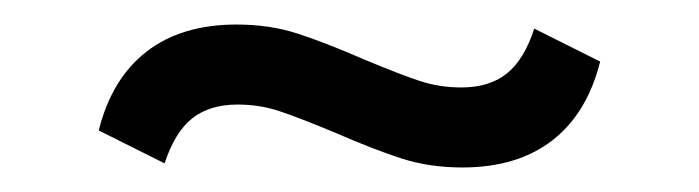

<svg xmlns="http://www.w3.org/2000/svg" viewBox="-20 -290 564 155"><path d="M250 -183.1Q221 -195.2 205.2 -200.4Q189.5 -205.6 171.8 -205.6Q149.2 -205.6 135.1 -194.4Q121 -183.1 112.9 -158.1L59.7 -184.7Q70.2 -226.6 98.4 -248.4Q126.6 -270.2 171 -270.2Q197.6 -270.2 220.2 -262.9Q242.7 -255.6 274.2 -241.9Q303.2 -229.8 319 -224.6Q334.7 -219.4 352.4 -219.4Q375 -219.4 389.1 -230.6Q403.2 -241.9 411.3 -266.9L464.5 -240.3Q454 -198.4 425.8 -176.6Q397.6 -154.8 353.2 -154.8Q326.6 -154.8 304 -162.1Q281.5 -169.4 250 -183.1Z"/></svg>

Font: Playfair Micro SmCond SmLight
Style: Regular
Weight: 360
Width: 4
Designer: Claus Eggers Sørensen
Foundry: Claus Eggers Sørensen
Version: Version 2.100;Glyphs 3.2 (3219)